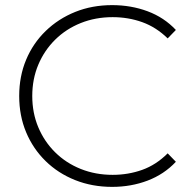

<svg xmlns="http://www.w3.org/2000/svg" viewBox="-20 -725 746 750"><path d="M418 5Q340 5 273.5 -21.5Q207 -48 158 -96Q109 -144 82 -208.5Q55 -273 55 -350Q55 -427 82 -491.5Q109 -556 158.5 -604Q208 -652 274 -678.5Q340 -705 418 -705Q492 -705 556.5 -681Q621 -657 667 -608L635 -575Q590 -619 535.5 -638.5Q481 -658 420 -658Q353 -658 295.5 -635Q238 -612 195.5 -570Q153 -528 129.5 -472Q106 -416 106 -350Q106 -284 129.5 -228Q153 -172 195.5 -130Q238 -88 295.5 -65Q353 -42 420 -42Q481 -42 535.5 -61.5Q590 -81 635 -126L667 -93Q621 -44 556.5 -19.5Q492 5 418 5Z"/></svg>

Font: Montserrat Thin Light
Style: Regular
Weight: 300
Version: Version 9.000